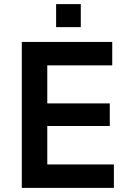

<svg xmlns="http://www.w3.org/2000/svg" viewBox="-20 -914 640 934"><path d="M86 0V-710H526V-596H210V-411H514V-301H210V-114H534V0ZM253 -782V-894H373V-782Z"/></svg>

Font: Geist Mono SemiBold
Style: Regular
Weight: 600
Monospace: yes
Designer: Basement.studio, Andrés Briganti, Mateo Zaragoza
Foundry: Basement.studio, Vercel, Andrés Briganti, Guido Ferreyra, Mateo Zaragoza
Version: Version 1.500; ttfautohint (v1.8.4.7-5d5b)